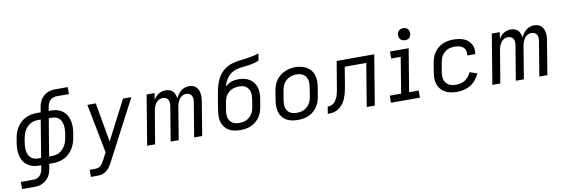

<svg xmlns="http://www.w3.org/2000/svg" viewBox="-62 -1246 5825 1972"><g transform="rotate(-10 2850.0 -260.0)"><path d="M40 215V141H170Q188 141 206 135Q224 129 237.5 115Q251 101 258.5 83.5Q266 66 269 48L276 8H257Q232 8 207 4Q182 0 160 -10.5Q138 -21 120.5 -37Q103 -53 90.5 -73.5Q78 -94 71.5 -117.5Q65 -141 62.5 -166.5Q60 -192 62 -217.5Q64 -243 68 -268L74 -301Q78 -331 87.5 -360Q97 -389 113.5 -416Q130 -443 153.5 -465.5Q177 -488 205 -502Q233 -516 263 -522Q293 -528 323 -528H364L373 -580Q376 -601 383.5 -621.5Q391 -642 403 -660.5Q415 -679 432.5 -694Q450 -709 470 -718.5Q490 -728 511 -731.5Q532 -735 553 -735H683V-662H553Q535 -662 517 -655.5Q499 -649 485.5 -635Q472 -621 465 -603.5Q458 -586 455 -568L448 -528H466Q492 -528 517 -524Q542 -520 564 -509.5Q586 -499 603.5 -483Q621 -467 633 -446.5Q645 -426 652 -402.5Q659 -379 661.5 -353.5Q664 -328 662 -302.5Q660 -277 655 -252L650 -219Q645 -189 635.5 -160Q626 -131 609.5 -104Q593 -77 569.5 -54.5Q546 -32 518 -18Q490 -4 460 2Q430 8 401 8H359L351 60Q347 81 340 101.5Q333 122 320.5 140.5Q308 159 291 174Q274 189 253.5 198.5Q233 208 212 211.5Q191 215 170 215ZM257 -66H288L352 -455H323Q302 -455 281 -450Q260 -445 241 -433.5Q222 -422 207 -405.5Q192 -389 181.5 -369.5Q171 -350 165 -330Q159 -310 155 -289L150 -256Q146 -234 144.5 -212Q143 -190 146 -168.5Q149 -147 157 -127.5Q165 -108 179.5 -93.5Q194 -79 214.5 -72.5Q235 -66 257 -66ZM401 -66Q421 -66 442 -70.5Q463 -75 482 -86.5Q501 -98 516.5 -114.5Q532 -131 542.5 -150.5Q553 -170 559 -190Q565 -210 568 -231L574 -264Q577 -286 578.5 -308Q580 -330 577 -351.5Q574 -373 566.5 -392.5Q559 -412 544 -426.5Q529 -441 508.5 -447.5Q488 -454 466 -454H436L371 -66Z M758 215V141H807Q824 141 841 137.5Q858 134 871.5 122.5Q885 111 894 95.5Q903 80 912 65L950 -8L850 -520H938L1010 -110L1222 -520H1309L985 99Q976 116 966 132.5Q956 149 943 164Q930 179 914 190Q898 201 880 207Q862 213 843.5 214Q825 215 807 215Z M1382 0 1468 -520H1551L1540 -450Q1550 -467 1563 -482Q1576 -497 1593 -507.5Q1610 -518 1628.5 -523Q1647 -528 1666 -528Q1666 -528 1666 -528Q1666 -528 1666 -528Q1688 -528 1708 -521Q1728 -514 1741.5 -499.5Q1755 -485 1762.5 -465Q1770 -445 1772 -424Q1781 -445 1794.5 -464.5Q1808 -484 1826.5 -499Q1845 -514 1867 -521Q1889 -528 1911 -528Q1911 -528 1911 -528Q1911 -528 1911 -528Q1932 -528 1951.5 -521.5Q1971 -515 1984.5 -501.5Q1998 -488 2006 -469.5Q2014 -451 2016.5 -431Q2019 -411 2018 -389.5Q2017 -368 2013 -347L1956 0H1872L1932 -361Q1935 -379 1933.5 -396Q1932 -413 1924 -427Q1916 -441 1900.5 -448Q1885 -455 1868 -455Q1854 -455 1840 -450Q1826 -445 1814.5 -435.5Q1803 -426 1795 -413.5Q1787 -401 1781 -388Q1775 -375 1771.5 -361Q1768 -347 1766 -334L1711 0H1627L1687 -361Q1690 -379 1688.5 -396Q1687 -413 1679 -427Q1671 -441 1655.5 -448Q1640 -455 1623 -455Q1609 -455 1595 -450Q1581 -445 1569.5 -435.5Q1558 -426 1549.5 -413.5Q1541 -401 1535.5 -388Q1530 -375 1526.5 -361Q1523 -347 1521 -334L1465 0Z M2353 8Q2322 8 2291.5 2Q2261 -4 2235.5 -18.5Q2210 -33 2192 -56.5Q2174 -80 2165.5 -108Q2157 -136 2157 -167.5Q2157 -199 2162 -230L2175 -311Q2177 -320 2178.5 -329Q2180 -338 2181 -347Q2187 -381 2193 -415Q2199 -449 2209 -483Q2219 -517 2234.5 -549.5Q2250 -582 2274.5 -609.5Q2299 -637 2331 -655.5Q2363 -674 2397 -683.5Q2431 -693 2465.5 -697Q2500 -701 2535 -705.5Q2570 -710 2604.5 -717Q2639 -724 2672 -735L2660 -662Q2633 -651 2605.5 -644Q2578 -637 2549.5 -633Q2521 -629 2493 -626.5Q2465 -624 2436.5 -617.5Q2408 -611 2381.5 -596.5Q2355 -582 2335.5 -560Q2316 -538 2303.5 -511Q2291 -484 2284 -457Q2298 -471 2314.5 -481.5Q2331 -492 2349 -498.5Q2367 -505 2385.5 -507.5Q2404 -510 2422 -510Q2453 -510 2482.5 -503.5Q2512 -497 2537 -482Q2562 -467 2579.5 -443.5Q2597 -420 2605.5 -392Q2614 -364 2614 -333.5Q2614 -303 2609 -272L2595 -190Q2591 -163 2581 -136Q2571 -109 2554 -85Q2537 -61 2513.5 -42Q2490 -23 2463 -11.5Q2436 0 2408 4Q2380 8 2353 8ZM2354 -66Q2373 -66 2391.5 -69Q2410 -72 2428 -80Q2446 -88 2461 -101.5Q2476 -115 2487 -131Q2498 -147 2504.5 -165.5Q2511 -184 2514 -202L2527 -284Q2530 -303 2530.5 -322.5Q2531 -342 2526.5 -359.5Q2522 -377 2512 -392.5Q2502 -408 2487.5 -418Q2473 -428 2454.5 -432Q2436 -436 2416 -436Q2398 -436 2380 -433Q2362 -430 2344.5 -422.5Q2327 -415 2311.5 -402.5Q2296 -390 2285 -374.5Q2274 -359 2267.5 -341Q2261 -323 2258 -305L2243 -218Q2240 -199 2239.5 -179.5Q2239 -160 2243.5 -142Q2248 -124 2258 -109Q2268 -94 2283 -84Q2298 -74 2316.5 -70Q2335 -66 2354 -66Z M2953 8Q2922 8 2891.5 2Q2861 -4 2835.5 -18.5Q2810 -33 2792 -56.5Q2774 -80 2765.5 -108Q2757 -136 2757 -167.5Q2757 -199 2762 -230L2778 -330Q2783 -357 2792.5 -384.5Q2802 -412 2819.5 -436Q2837 -460 2860.5 -478.5Q2884 -497 2911 -508.5Q2938 -520 2965.5 -525.5Q2993 -531 3021 -531Q3053 -531 3082.5 -523.5Q3112 -516 3137.5 -501.5Q3163 -487 3181 -464Q3199 -441 3208 -412.5Q3217 -384 3217 -352.5Q3217 -321 3212 -290L3195 -190Q3191 -163 3181 -136Q3171 -109 3154 -85Q3137 -61 3113.5 -42Q3090 -23 3063 -11.5Q3036 0 3008 4Q2980 8 2953 8ZM2954 -66Q2973 -66 2991.5 -69Q3010 -72 3028 -80Q3046 -88 3061 -101.5Q3076 -115 3087 -131Q3098 -147 3104.5 -165.5Q3111 -184 3114 -202L3130 -302Q3133 -322 3133.5 -341Q3134 -360 3129.5 -378Q3125 -396 3115 -411.5Q3105 -427 3089.5 -437Q3074 -447 3055.5 -451Q3037 -455 3017 -455Q2999 -455 2980.5 -451.5Q2962 -448 2944.5 -439.5Q2927 -431 2912 -418Q2897 -405 2886 -388.5Q2875 -372 2869 -354Q2863 -336 2860 -318L2843 -218Q2840 -199 2839.5 -179.5Q2839 -160 2843.5 -142Q2848 -124 2858 -109Q2868 -94 2883 -84Q2898 -74 2916.5 -70Q2935 -66 2954 -66Z M3266 0 3278 -74Q3294 -74 3309.5 -78Q3325 -82 3338.5 -92.5Q3352 -103 3361.5 -117Q3371 -131 3378 -146Q3385 -161 3389.5 -176.5Q3394 -192 3397 -207.5Q3400 -223 3403 -238.5Q3406 -254 3408 -270Q3409 -273 3409.5 -275.5Q3410 -278 3410 -281L3450 -520H3842L3756 0H3672L3746 -447H3521L3492 -269Q3488 -245 3483.5 -221.5Q3479 -198 3472.5 -174.5Q3466 -151 3457 -128Q3448 -105 3434 -84Q3420 -63 3401.5 -45.5Q3383 -28 3360 -17Q3337 -6 3313 -3Q3289 0 3266 0Z M3925 0V-74H4044L4105 -447H4006V-520H4201L4127 -74H4227V0ZM4180 -608Q4165 -608 4151 -613Q4137 -618 4128.5 -629.5Q4120 -641 4118 -655.5Q4116 -670 4118 -685Q4120 -695 4125.5 -705Q4131 -715 4140 -721.5Q4149 -728 4159 -730.5Q4169 -733 4180 -733Q4195 -733 4208.5 -727.5Q4222 -722 4230.5 -710.5Q4239 -699 4241 -684.5Q4243 -670 4241 -655Q4239 -645 4234 -635Q4229 -625 4220 -618.5Q4211 -612 4200.5 -610Q4190 -608 4180 -608Z M4616 8Q4592 8 4568.5 5Q4545 2 4523 -5Q4501 -12 4481.5 -24.5Q4462 -37 4447.5 -53.5Q4433 -70 4423.5 -91Q4414 -112 4409.5 -135Q4405 -158 4406.5 -182Q4408 -206 4412 -230L4428 -330Q4433 -357 4442.5 -384Q4452 -411 4468.5 -434.5Q4485 -458 4508 -477Q4531 -496 4557.5 -507.5Q4584 -519 4612 -523.5Q4640 -528 4667 -528Q4694 -528 4720.5 -524.5Q4747 -521 4771.5 -512Q4796 -503 4816 -487Q4836 -471 4848.5 -449Q4861 -427 4865.5 -401Q4870 -375 4865 -348Q4865 -346 4865 -345Q4865 -344 4864 -342H4782Q4782 -343 4782 -344Q4782 -345 4782 -345Q4786 -369 4779 -392Q4772 -415 4754.5 -429.5Q4737 -444 4714 -449Q4691 -454 4667 -454Q4649 -454 4630 -451Q4611 -448 4593.5 -439.5Q4576 -431 4561 -418Q4546 -405 4535.5 -388.5Q4525 -372 4519 -354Q4513 -336 4510 -318L4493 -218Q4490 -198 4490 -178Q4490 -158 4495.5 -139.5Q4501 -121 4513 -106.5Q4525 -92 4541 -82.5Q4557 -73 4576.5 -69.5Q4596 -66 4616 -66Q4640 -66 4664.5 -71.5Q4689 -77 4710 -91Q4731 -105 4747.5 -125.5Q4764 -146 4774 -169L4851 -143Q4836 -109 4812 -79Q4788 -49 4755.5 -29Q4723 -9 4687 -0.5Q4651 8 4616 8Z M4982 0 5068 -520H5151L5140 -450Q5150 -467 5163 -482Q5176 -497 5193 -507.5Q5210 -518 5228.5 -523Q5247 -528 5266 -528Q5266 -528 5266 -528Q5266 -528 5266 -528Q5288 -528 5308 -521Q5328 -514 5341.5 -499.5Q5355 -485 5362.5 -465Q5370 -445 5372 -424Q5381 -445 5394.5 -464.5Q5408 -484 5426.5 -499Q5445 -514 5467 -521Q5489 -528 5511 -528Q5511 -528 5511 -528Q5511 -528 5511 -528Q5532 -528 5551.5 -521.5Q5571 -515 5584.5 -501.5Q5598 -488 5606 -469.5Q5614 -451 5616.5 -431Q5619 -411 5618 -389.5Q5617 -368 5613 -347L5556 0H5472L5532 -361Q5535 -379 5533.5 -396Q5532 -413 5524 -427Q5516 -441 5500.5 -448Q5485 -455 5468 -455Q5454 -455 5440 -450Q5426 -445 5414.5 -435.5Q5403 -426 5395 -413.5Q5387 -401 5381 -388Q5375 -375 5371.5 -361Q5368 -347 5366 -334L5311 0H5227L5287 -361Q5290 -379 5288.5 -396Q5287 -413 5279 -427Q5271 -441 5255.5 -448Q5240 -455 5223 -455Q5209 -455 5195 -450Q5181 -445 5169.5 -435.5Q5158 -426 5149.5 -413.5Q5141 -401 5135.5 -388Q5130 -375 5126.5 -361Q5123 -347 5121 -334L5065 0Z"/></g></svg>

Font: Zed Sans Extended
Style: Italic
Weight: 400
Width: 7
Italic angle: -9°
Designer: Belleve Invis
Foundry: Belleve Invis
Version: Version 1.0.0; ttfautohint (v1.8.4)